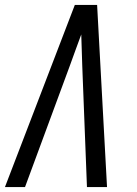

<svg xmlns="http://www.w3.org/2000/svg" viewBox="-32 -755 552 775"><path d="M-12 0 270 -735H360L400 0H319L300 -490Q299 -522 298 -553.5Q297 -585 296 -616Q285 -585 273 -553.5Q261 -522 250 -490L69 0Z"/></svg>

Font: Iosevka Custom
Style: Italic
Weight: 400
Italic angle: -9°
Monospace: yes
Designer: Belleve Invis
Foundry: Belleve Invis
Version: Version 30.3.3; ttfautohint (v1.8.3)